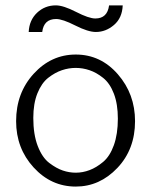

<svg xmlns="http://www.w3.org/2000/svg" viewBox="-20 -687 565 715"><path d="M40 -235.8Q40 -340.8 105.5 -412.4Q170.9 -483.9 262.2 -483.9Q355 -483.9 418.9 -410.4Q482.9 -336.9 482.9 -235.8Q482.9 -130.9 417 -61.5Q351.1 7.8 262.2 7.8Q170.4 7.8 105.2 -63.5Q40 -134.8 40 -235.8ZM86.9 -567.9Q88.9 -611.8 117.9 -639.4Q147 -667 188 -667Q215.8 -667 263.4 -642.6Q311 -618.2 335 -618.2Q379.9 -618.2 386.2 -667H437Q435.1 -620.1 404.5 -594Q374 -567.9 336.9 -567.9Q308.1 -567.9 260.5 -592Q212.9 -616.2 189 -616.2Q143.1 -616.2 137.2 -567.9ZM104 -248Q104 -186 120.6 -143.1Q137.2 -100.1 163.6 -80.1Q189.9 -60.1 213.9 -52Q237.8 -43.9 262.2 -43.9Q288.1 -43.9 313.5 -53.5Q338.9 -63 364 -84Q389.2 -105 404.1 -146.5Q418.9 -188 418.9 -245.1Q418.9 -299.3 404.1 -338.1Q389.2 -377 364 -397Q338.9 -417 313.5 -425.5Q288.1 -434.1 262 -434.1Q235.8 -434.1 210.4 -425.5Q185.1 -417 159.9 -397.5Q134.8 -377.9 119.4 -339.6Q104 -301.3 104 -248Z"/></svg>

Font: CMU Bright
Style: Roman
Weight: 500
Version: Version 0.7.0